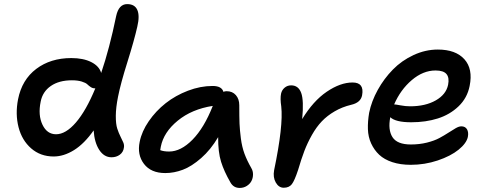

<svg xmlns="http://www.w3.org/2000/svg" viewBox="-20 -842 2375 945"><path d="M244.1 -71.8Q179.2 -71.8 133.5 -111.6Q87.9 -151.4 71.3 -215.8Q54.7 -280.3 68.8 -353Q87.9 -449.7 158.4 -502.9Q229 -556.2 331.1 -556.2Q390.1 -556.2 429.2 -536.4Q468.3 -516.6 478 -482.9Q519 -603.5 551.8 -763.2Q564.5 -821.8 606 -821.8Q643.1 -821.8 655.8 -793.2Q668.5 -764.6 655.8 -710.9Q640.6 -643.6 607.2 -537.1Q573.7 -430.7 561 -366.2Q550.3 -313 550 -272.2Q549.8 -231.4 557.1 -209Q564.5 -186.5 572.8 -170.4Q581.1 -154.3 586.7 -141.1Q592.3 -127.9 589.8 -115.2Q586.9 -93.3 569.8 -80.6Q552.7 -67.9 528.8 -67.9Q492.2 -67.9 468.5 -104.2Q444.8 -140.6 440.9 -200.2Q395 -134.8 344.5 -103.3Q293.9 -71.8 244.1 -71.8ZM180.2 -341.8Q166.5 -275.4 189 -228.3Q211.4 -181.2 255.9 -181.2Q303.7 -181.2 353.8 -239.3Q403.8 -297.4 449.2 -407.2H446.8Q436 -407.2 426.8 -413.3Q417.5 -419.4 409.7 -427Q401.9 -434.6 382.1 -440.7Q362.3 -446.8 334 -446.8Q270.5 -446.8 230 -418.7Q189.5 -390.6 180.2 -341.8Z M793.5 9.8Q723.1 9.8 688.7 -35.2Q654.3 -80.1 667.5 -144Q677.7 -195.3 712.4 -245.6Q747.1 -295.9 795.4 -334Q843.8 -372.1 905 -395.5Q966.3 -418.9 1026.4 -418.9Q1071.3 -418.9 1079.6 -390.1Q1086.9 -393.1 1095.7 -393.1Q1124 -393.1 1140.9 -373.8Q1157.7 -354.5 1157.7 -324.2Q1157.7 -264.6 1158.9 -233.6Q1160.2 -202.6 1165.5 -160.9Q1170.9 -119.1 1183.3 -85.4Q1195.8 -51.8 1216.8 -15.1Q1225.6 -0.5 1225.3 17.1Q1225.1 34.7 1217.5 49.1Q1210 63.5 1194.6 73.2Q1179.2 83 1159.7 83Q1128.9 83 1113.8 55.2Q1083 2 1068.1 -45.7Q1053.2 -93.3 1053.7 -167Q1017.1 -105 970.2 -64Q923.3 -22.9 880.1 -6.6Q836.9 9.8 793.5 9.8ZM771.5 -120.1Q771.5 -119.6 768.6 -103Q785.6 -96.2 812.5 -96.2Q870.1 -96.2 927.5 -154.5Q984.9 -212.9 1027.3 -320.8Q923.8 -304.7 854.7 -248Q785.6 -191.4 771.5 -120.1Z M1376.5 82Q1352.1 82 1337.4 56.4Q1322.8 30.8 1329.1 -3.9Q1375 -224.1 1364.3 -317.9Q1358.4 -357.4 1363.3 -380.9Q1367.2 -398.9 1380.9 -410.4Q1394.5 -421.9 1413.1 -421.9Q1448.7 -421.9 1462.4 -384.8Q1476.1 -347.7 1467.3 -255.9Q1521.5 -345.2 1588.4 -390.6Q1655.3 -436 1715.3 -436Q1773.9 -436 1762.2 -373Q1755.4 -336.9 1708.5 -326.2Q1663.6 -315.4 1627 -293.9Q1590.3 -272.5 1564 -244.9Q1537.6 -217.3 1515.4 -178Q1493.2 -138.7 1478 -98.9Q1462.9 -59.1 1447.3 -5.9Q1429.7 47.4 1416.3 64.7Q1402.8 82 1376.5 82Z M2002 -30.8Q1950.7 -30.8 1910.9 -43.9Q1871.1 -57.1 1846.4 -80.3Q1821.8 -103.5 1806.9 -135.7Q1792 -168 1790.8 -206.3Q1789.6 -244.6 1796.9 -287.1Q1808.6 -344.2 1839.4 -399.7Q1870.1 -455.1 1913.6 -499.5Q1957 -543.9 2015.4 -571Q2073.7 -598.1 2134.8 -598.1Q2222.7 -598.1 2265.6 -550.5Q2308.6 -502.9 2291.5 -418.9Q2279.8 -359.9 2237.1 -318.8Q2194.3 -277.8 2135 -259Q2075.7 -240.2 2003.9 -240.2Q1927.2 -240.2 1900.9 -265.1Q1888.7 -202.6 1911.9 -166.7Q1935.1 -130.9 2002 -130.9Q2044.4 -130.9 2081.3 -140.1Q2118.2 -149.4 2142.6 -162.6Q2167 -175.8 2186.8 -188.7Q2206.5 -201.7 2222.7 -210.9Q2238.8 -220.2 2250.5 -220.2Q2270 -220.2 2278.6 -205.6Q2287.1 -190.9 2282.7 -168Q2275.9 -136.7 2237.1 -105.2Q2198.2 -73.7 2134.3 -52.2Q2070.3 -30.8 2002 -30.8ZM1920.9 -328.1Q1926.8 -328.1 1951.2 -323.5Q1975.6 -318.8 1998.5 -318.8Q2073.7 -318.8 2124.8 -347.9Q2175.8 -377 2185.5 -424.8Q2192.4 -459.5 2177.7 -477.3Q2163.1 -495.1 2123.5 -495.1Q2062.5 -495.1 2006.8 -447.8Q1951.2 -400.4 1919.9 -328.1Z"/></svg>

Font: Shantell Sans Irregular Bouncy
Style: Italic
Weight: 500
Italic angle: -11.31°
Designer: Stephen Nixon, Anya Danilova, Shantell Martin
Foundry: Arrow Type
Version: Version 1.006;[9816181b4]